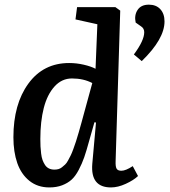

<svg xmlns="http://www.w3.org/2000/svg" viewBox="-20 -798 735 832"><path d="M594.2 -533.2Q692.9 -628.9 692.9 -705.1Q692.9 -738.3 674.8 -758.1Q656.7 -777.8 625 -777.8Q591.3 -777.8 576.2 -754.9Q561 -731.9 567.9 -700.2L590.8 -684.1Q605 -675.3 605 -658.2Q605 -622.6 560.1 -562ZM481 -100.1Q480 -76.7 485.1 -67.4Q490.2 -58.1 505.9 -58.1Q524.9 -58.1 555.2 -78.1L578.1 -35.2Q559.1 -17.1 525.1 -1.5Q491.2 14.2 460.9 14.2Q371.6 14.2 379.9 -87.9L396 -267.1L389.2 -268.1L366.2 -187Q354.5 -144 345 -116.5Q335.4 -88.9 321 -61.5Q306.6 -34.2 290 -19.3Q273.4 -4.4 249.3 4.9Q225.1 14.2 193.8 14.2Q143.1 14.2 107.4 -14.4Q71.8 -43 54.9 -91.3Q38.1 -139.6 38.1 -203.1Q38.1 -346.7 103 -435.8Q168 -524.9 279.8 -524.9Q311.5 -524.9 343 -517.6Q374.5 -510.3 394 -500L401.9 -692.9L307.1 -713.9L314 -767.1H480L501 -752ZM215.8 -63Q225.1 -63 233.2 -65.2Q241.2 -67.4 248.5 -73.2Q255.9 -79.1 262.2 -85Q268.6 -90.8 275.1 -103Q281.7 -115.2 286.6 -125Q291.5 -134.8 298.1 -153.1Q304.7 -171.4 309.3 -185.3Q314 -199.2 321 -223.9Q328.1 -248.5 333 -266.4Q337.9 -284.2 346.2 -314.9L379.9 -438Q342.3 -458 292 -458Q247.6 -458 216.1 -423.1Q184.6 -388.2 169.7 -330.1Q154.8 -272 154.8 -195.8Q154.8 -177.2 155.5 -163.3Q156.2 -149.4 158.2 -132.8Q160.2 -116.2 164.3 -104.7Q168.5 -93.3 175 -83.3Q181.6 -73.2 191.9 -68.1Q202.1 -63 215.8 -63Z"/></svg>

Font: Literata Book SemiBold
Style: Italic
Weight: 600
Italic angle: -3°
Designer: Latin by Veronika Burian and Jose Scaglione. Greek by Irene Vlachou. Cyrillic by Vera Evstafieva
Foundry: TypeTogether
Version: Version 1.003;PS 001.003;hotconv 1.0.88;makeotf.lib2.5.64775